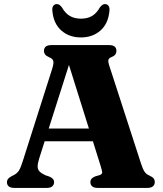

<svg xmlns="http://www.w3.org/2000/svg" viewBox="-20 -921 800 941"><path d="M176 -291H469L470.5 -228.5H173.5ZM245 -28Q245 -15.5 236.2 -7.8Q227.5 0 209 0H50Q32 0 23 -7.5Q14 -15 14 -28Q14 -37 18.8 -43.5Q23.5 -50 35 -56.5L48 -63Q64 -71.5 72.8 -85Q81.5 -98.5 92 -132.5L236 -584.5Q244 -610.5 241.2 -622Q238.5 -633.5 220.5 -640.5Q207 -646.5 201.2 -654Q195.5 -661.5 195.5 -672Q195.5 -685.5 204.5 -692.8Q213.5 -700 232 -700H514.5Q533 -700 541.8 -692.8Q550.5 -685.5 550.5 -672Q550.5 -661 544.8 -653.5Q539 -646 527 -641.5Q514 -636.5 511.5 -627.8Q509 -619 515.5 -599.5L670 -123Q679 -94 687.8 -80.5Q696.5 -67 711.5 -61Q727.5 -53.5 733 -46.5Q738.5 -39.5 738.5 -28Q738.5 -15.5 729.5 -7.8Q720.5 0 702 0H459.5Q440.5 0 431.8 -7.8Q423 -15.5 423 -28Q423 -38.5 428.8 -45Q434.5 -51.5 446.5 -56.5L469 -63Q482 -68 480.8 -77.5Q479.5 -87 473 -108.5L310.5 -626.5L329.5 -639L171.5 -142.5Q164.5 -119.5 164.5 -105Q164.5 -90.5 173.5 -81Q182.5 -71.5 201.5 -62.5L222 -55.5Q232.5 -51 238.8 -44.8Q245 -38.5 245 -28ZM376.5 -829.5Q409 -829.5 431.2 -842.8Q453.5 -856 469 -884Q475.5 -892.5 481.5 -896.8Q487.5 -901 494 -901Q506 -901 512 -892.2Q518 -883.5 516.5 -869.5Q511.5 -806.5 473 -772Q434.5 -737.5 376.5 -737.5Q318.5 -737.5 280 -772Q241.5 -806.5 236.5 -869.5Q235 -883.5 241 -892.2Q247 -901 258.5 -901Q266 -901 271.8 -896.8Q277.5 -892.5 284 -884Q300 -855.5 322.8 -842.5Q345.5 -829.5 376.5 -829.5Z"/></svg>

Font: Fraunces
Style: Bold
Weight: 700
Version: Version 1.000;[b76b70a41]